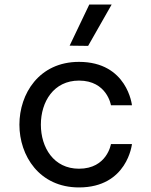

<svg xmlns="http://www.w3.org/2000/svg" viewBox="-20 -811 663 841"><path d="M469 -791H371L285 -611L366 -610ZM326 10C538 10 558 -180 558 -180H466C466 -180 449 -72 326 -72C215 -72 159 -165 159 -265C159 -365 215 -458 326 -458C449 -458 466 -350 466 -350H558C558 -350 538 -540 326 -540C151 -540 65 -400 65 -265C65 -129 152 10 326 10Z"/></svg>

Font: Be Vietnam Pro
Style: Regular
Weight: 400
Designer: Lam Bao, Tony Le, Vietanh Nguyen
Foundry: Yellow Type Foundry
Version: Version 1.002